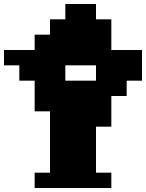

<svg xmlns="http://www.w3.org/2000/svg" viewBox="-97 -944 733 964"><path d="M77 0V-77H154V-385H77V-539H0V-616H-77V-693H77V-770H154V-847H231V-924H385V-847H462V-693H616V-539H539V-462H462V-308H385V-77H462V0ZM231 -616V-539H385V-616Z"/></svg>

Font: Coral Pixels
Style: Regular
Weight: 400
Designer: Tanukizamurai
Foundry: TanukiFont
Version: Version 1.000; ttfautohint (v1.8.4.7-5d5b)